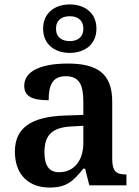

<svg xmlns="http://www.w3.org/2000/svg" viewBox="-20 -834 626 864"><path d="M294 -596C361 -596 414 -634 414 -705C414 -776 361 -814 294 -814C227 -814 174 -776 174 -705C174 -634 227 -596 294 -596ZM294 -649C260 -649 232 -665 232 -705C232 -745 260 -761 294 -761C327 -761 355 -745 355 -705C355 -665 327 -649 294 -649ZM203 10C282 10 311 -21 355 -75H363L382 0H549V-49H546C501 -49 485 -65 485 -120V-377C485 -503 418 -548 285 -548C177 -548 89 -520 89 -448C89 -400 125 -383 199 -383C199 -449 215 -491 276 -491C341 -491 355 -446 355 -374V-317L272 -314C121 -309 47 -259 47 -152C47 -42 115 10 203 10ZM246 -59C201 -59 180 -89 180 -148C180 -222 210 -261 303 -265L355 -268V-191C355 -110 312 -59 246 -59Z"/></svg>

Font: Noto Serif Sinhala SemiBold
Style: Regular
Weight: 600
Designer: Jelle Bosma - Monotype Design Team
Foundry: Monotype Imaging Inc.
Version: Version 2.007